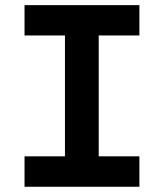

<svg xmlns="http://www.w3.org/2000/svg" viewBox="-20 -713 626 733"><path d="M228 0V-693.4H356.9V0ZM73.7 0V-116.2H512.2V0ZM73.7 -577.6V-693.4H512.2V-577.6Z"/></svg>

Font: Cascadia Mono
Style: Regular
Weight: 400
Monospace: yes
Designer: Aaron Bell
Foundry: Saja Typeworks
Version: Version 2102.003